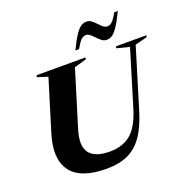

<svg xmlns="http://www.w3.org/2000/svg" viewBox="-160 -1084 1227 1249"><g transform="rotate(-20 453.5 -459.5)"><path d="M280.5 -292Q248 -186 285.8 -135.5Q323.5 -85 426.5 -85Q516.5 -85 572.8 -132.8Q629 -180.5 664 -295L781 -680L693.5 -702.5L697 -715H907L903.5 -702.5L820.5 -681L694.5 -267.5Q663.5 -165.5 620 -103.8Q576.5 -42 515.5 -14.5Q454.5 13 371 13Q188 13 123 -76Q58 -165 107.5 -326L216 -679.5L143.5 -702.5L146.5 -715H485.5L482.5 -702.5L399 -678ZM786.5 -927Q756 -864 734 -831.2Q712 -798.5 693.8 -786.8Q675.5 -775 656 -775Q637.5 -775 622.2 -786.5Q607 -798 593 -813Q579 -828 565.5 -839.5Q552 -851 537 -851Q520 -851 504.5 -837Q489 -823 464 -780H439Q469.5 -843 491.5 -875.8Q513.5 -908.5 531.8 -920.2Q550 -932 570 -932Q588.5 -932 603.8 -920.5Q619 -909 632.8 -894Q646.5 -879 660.2 -867.5Q674 -856 689.5 -856Q706.5 -856 722 -870Q737.5 -884 761.5 -927Z"/></g></svg>

Font: Newsreader 72pt
Style: Bold Italic
Weight: 700
Italic angle: -17°
Designer: Hugues Gentile
Foundry: Production Type
Version: Version 1.003; ttfautohint (v1.8.3)